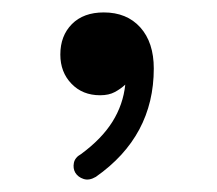

<svg xmlns="http://www.w3.org/2000/svg" viewBox="-20 -748 349 309"><path d="M147 -728Q184.1 -728 205.8 -703.9Q227.5 -679.7 227.5 -637.7Q227.5 -528.8 134.3 -463.4Q123.5 -457 114.5 -460Q105.5 -462.9 101.1 -470.2Q97.2 -477.1 98.9 -485.8Q100.6 -494.6 110.4 -500Q143.6 -524.4 160.9 -552Q178.2 -579.6 181.6 -611.8Q174.3 -605 164.8 -599.9Q155.3 -594.7 141.1 -594.7Q112.8 -594.7 95 -613.3Q77.1 -631.8 77.1 -660.2Q77.1 -690.4 95.7 -709.2Q114.3 -728 147 -728Z"/></svg>

Font: Mikhak Regular
Style: Regular
Weight: 400
Designer: Amin Abedi
Version: Version 3.3